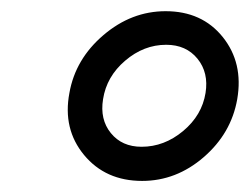

<svg xmlns="http://www.w3.org/2000/svg" viewBox="-20 -748 446 343"><path d="M275.9 -728Q340.8 -728 377.9 -681.9Q415 -635.7 403.8 -570.8Q393.1 -509.8 344 -467.3Q294.9 -424.8 233.9 -424.8Q168.5 -424.8 130.1 -471.2Q91.8 -517.6 104 -582Q114.7 -642.6 164.8 -685.3Q214.8 -728 275.9 -728ZM276.9 -668Q236.8 -668 203.6 -639.6Q170.4 -611.3 164.1 -570.8Q158.2 -534.7 178 -510.3Q197.8 -485.8 232.9 -485.8Q273.4 -485.8 307.1 -513.9Q340.8 -542 347.2 -582Q353 -618.2 332.8 -643.1Q312.5 -668 276.9 -668Z"/></svg>

Font: Stilu
Style: Italic
Weight: 400
Italic angle: -10°
Designer: Genilson Lima Santos
Foundry: Genilson Lima Santos
Version: Version 1.200;PS 001.200;hotconv 1.0.88;makeotf.lib2.5.64775